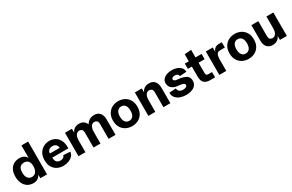

<svg xmlns="http://www.w3.org/2000/svg" viewBox="179 -2116 5389 3548"><g transform="rotate(-30 2873.0 -342.0)"><path d="M40 -256Q40 -333 66.5 -391.5Q93 -450 146 -483Q199 -516 277 -516Q333 -516 373 -491Q413 -466 434.5 -415.5Q456 -365 456 -291V-236L426 -266Q426 -316 409.5 -346.5Q393 -377 366.5 -390Q340 -403 307 -403Q273 -403 247 -390.5Q221 -378 204.5 -345.5Q188 -313 188 -256Q188 -173 222 -135Q256 -97 307 -97Q339 -97 366 -113.5Q393 -130 409.5 -168Q426 -206 426 -266L456 -276V-221Q456 -109 408 -46.5Q360 16 277 16Q200 16 146.5 -20Q93 -56 66.5 -117.5Q40 -179 40 -256ZM426 -700H569V0H426Z M659 -247Q659 -337 695.5 -397.5Q732 -458 790 -487Q848 -516 912 -516Q975 -516 1029 -487.5Q1083 -459 1116.5 -398.5Q1150 -338 1150 -247V-220H807Q807 -180 818.5 -152.5Q830 -125 853.5 -111Q877 -97 912 -97Q958 -97 979.5 -116.5Q1001 -136 1007 -158L1150 -148Q1148 -100 1114 -62.5Q1080 -25 1026.5 -4.5Q973 16 912 16Q847 16 789.5 -11.5Q732 -39 695.5 -98Q659 -157 659 -247ZM912 -403Q878 -403 854.5 -390Q831 -377 819 -355.5Q807 -334 807 -308H1016Q1016 -334 1004.5 -355.5Q993 -377 969.5 -390Q946 -403 912 -403Z M1810 -403Q1779 -403 1756.5 -386Q1734 -369 1721.5 -333Q1709 -297 1709 -243L1663 -263Q1663 -342 1688 -399Q1713 -456 1759.5 -486Q1806 -516 1871 -516Q1942 -516 1986 -469Q2030 -422 2030 -329V0H1882V-313Q1882 -366 1861 -384.5Q1840 -403 1810 -403ZM1240 -500H1388V0H1240ZM1489 -403Q1442 -403 1415 -363Q1388 -323 1388 -243L1362 -263Q1362 -344 1382 -400.5Q1402 -457 1444 -486.5Q1486 -516 1550 -516Q1621 -516 1665 -469Q1709 -422 1709 -329V0H1561V-313Q1561 -366 1540 -384.5Q1519 -403 1489 -403Z M2120 -249.5Q2120 -337 2157 -397Q2194 -457 2253.4 -486.5Q2312.7 -516 2380.9 -516Q2449 -516 2508.5 -486.5Q2568 -457 2604.5 -397Q2641 -337 2641 -249.5Q2641 -162 2604.5 -102Q2568 -42 2508.6 -13Q2449.3 16 2381.1 16Q2313 16 2253.5 -13Q2194 -42 2157 -102Q2120 -162 2120 -249.5ZM2494 -250Q2494 -324 2464 -363.5Q2434 -403 2381 -403Q2328 -403 2298 -363.5Q2268 -324 2268 -250Q2268 -176 2298 -136.5Q2328 -97 2381 -97Q2434 -97 2464 -136.5Q2494 -176 2494 -250Z M2980 -403Q2933 -403 2906 -363Q2879 -323 2879 -243L2853 -263Q2853 -344 2873 -400.5Q2893 -457 2935 -486.5Q2977 -516 3041 -516Q3112 -516 3156 -469Q3200 -422 3200 -329V0H3052V-313Q3052 -366 3031 -384.5Q3010 -403 2980 -403ZM2731 -500H2879V0H2731Z M3280 -176 3424 -186Q3424 -153 3440 -133Q3456 -113 3481 -105Q3506 -97 3534 -97Q3572 -97 3595.5 -111.5Q3619 -126 3619 -148Q3619 -174 3590.5 -186Q3562 -198 3519 -203L3465 -209Q3398 -217 3352.5 -256Q3307 -295 3307 -365Q3307 -413 3337.5 -447Q3368 -481 3417.5 -498.5Q3467 -516 3524 -516Q3582 -516 3632.5 -498Q3683 -480 3714.5 -443.5Q3746 -407 3746 -355L3602 -345Q3602 -373 3579.5 -388Q3557 -403 3524 -403Q3494 -403 3474.5 -391Q3455 -379 3455 -360Q3455 -342 3471.5 -330.5Q3488 -319 3519 -315L3571 -309Q3653 -300 3710 -266.5Q3767 -233 3767 -153Q3767 -96 3735 -58Q3703 -20 3650 -2Q3597 16 3534 16Q3469 16 3411.5 -4Q3354 -24 3317 -67Q3280 -110 3280 -176Z M3882 -174V-651L4025 -661V-185Q4025 -153 4030 -138Q4035 -123 4049 -118Q4063 -113 4093 -113H4155V0H4051Q3968 0 3925 -40.5Q3882 -81 3882 -174ZM3797 -500H4155V-387H3797Z M4245 -500H4393V-299L4373 -269Q4373 -351 4391.5 -402.5Q4410 -454 4442.5 -477Q4475 -500 4519 -500H4586V-387H4489Q4450 -387 4429 -369.5Q4408 -352 4400.5 -317.5Q4393 -283 4393 -224V0H4245Z M4606 -249.5Q4606 -337 4643 -397Q4680 -457 4739.4 -486.5Q4798.7 -516 4866.9 -516Q4935 -516 4994.5 -486.5Q5054 -457 5090.5 -397Q5127 -337 5127 -249.5Q5127 -162 5090.5 -102Q5054 -42 4994.6 -13Q4935.3 16 4867.1 16Q4799 16 4739.5 -13Q4680 -42 4643 -102Q4606 -162 4606 -249.5ZM4980 -250Q4980 -324 4950 -363.5Q4920 -403 4867 -403Q4814 -403 4784 -363.5Q4754 -324 4754 -250Q4754 -176 4784 -136.5Q4814 -97 4867 -97Q4920 -97 4950 -136.5Q4980 -176 4980 -250Z M5217 -171V-500H5365V-187Q5365 -134 5386 -115.5Q5407 -97 5437 -97Q5484 -97 5511 -137Q5538 -177 5538 -257L5564 -237Q5564 -156 5544 -99.5Q5524 -43 5482 -13.5Q5440 16 5376 16Q5305 16 5261 -31Q5217 -78 5217 -171ZM5538 -500H5686V0H5538Z"/></g></svg>

Font: Uncut Sans VF
Style: Regular
Weight: 400
Designer: Kasper Nordkvist
Foundry: Uncut Type
Version: Version 1.100;FEAKit 1.0